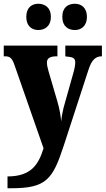

<svg xmlns="http://www.w3.org/2000/svg" viewBox="-23 -779 563 1023"><path d="M376 -619C407 -619 440 -638 440 -689C440 -741 407 -759 376 -759C341 -759 309 -741 309 -689C309 -638 341 -619 376 -619ZM181 -619C214 -619 248 -638 248 -689C248 -741 214 -759 181 -759C149 -759 117 -741 117 -689C117 -638 149 -619 181 -619ZM17 161V224H37C225 224 258 176 317 -4L449 -409C465 -458 485 -478 517 -479H520V-536H325V-479L330 -478C364 -475 378 -471 378 -446C378 -431 372 -403 368 -391L316 -206C311 -186 306 -162 303 -132C301 -157 295 -198 282 -241L236 -398C231 -415 227 -432 227 -446C227 -467 241 -479 279 -479H283V-536H-3V-479H2C28 -479 40 -473 54 -433L209 11C182 99 142 161 17 161Z"/></svg>

Font: Noto Serif Khmer Condensed Black
Style: Regular
Weight: 900
Width: 3
Designer: Danh Hong and the Monotype Design Team
Foundry: Monotype Imaging Inc.
Version: Version 2.004